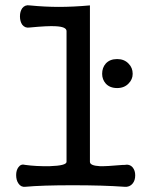

<svg xmlns="http://www.w3.org/2000/svg" viewBox="-20 -715 582 737"><path d="M235.4 -595.7V-93.8Q235.4 -79.1 170.9 -77.1Q118.2 -76.2 77.1 -82Q60.5 -86.9 50.8 -73.2Q42 -61.5 42 -43Q42 -23.4 50.8 -10.7Q60.5 3.9 77.1 2Q140.6 -3.9 258.8 -3.9Q376 -3.9 458 2Q477.5 3.9 489.3 -10.7Q499 -22.5 499 -42Q499 -60.5 489.3 -72.3Q477.5 -85.9 458 -82H452.1Q386.7 -76.2 363.3 -77.1Q325.2 -79.1 325.2 -93.8V-694.3Q260.7 -688.5 206.1 -688.5Q152.3 -688.5 93.8 -694.3Q76.2 -697.3 65.4 -683.6Q56.6 -670.9 56.6 -652.3Q56.6 -632.8 65.4 -620.1Q76.2 -606.4 93.8 -609.4Q165 -616.2 193.4 -614.3Q235.4 -612.3 235.4 -595.7ZM429.7 -488.3Q401.4 -488.3 385.7 -470.7Q372.1 -455.1 372.1 -431.6Q372.1 -410.2 385.7 -394.5Q401.4 -377 429.7 -377Q457 -377 473.6 -394.5Q489.3 -410.2 489.3 -431.6Q489.3 -455.1 473.6 -470.7Q457 -488.3 429.7 -488.3Z"/></svg>

Font: Gungsuh
Style: Regular
Weight: 400
Version: Version 2.21